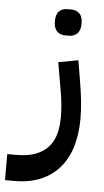

<svg xmlns="http://www.w3.org/2000/svg" viewBox="-114 -555 448 830"><g transform="rotate(5 110.0 -140.0)"><path d="M-60 127H-22Q29 127 63 114Q97 101 118 77.5Q139 54 148 21Q157 -12 157 -53Q157 -80 154 -109Q151 -138 146 -167L125 -288L211 -304L225 -220Q242 -123 242 -54Q242 8 227.5 61.5Q213 115 181 155Q149 195 99 217.5Q49 240 -21 240H-60ZM145 -406Q122 -406 108.5 -420Q95 -434 95 -463Q95 -493 108.5 -506.5Q122 -520 145 -520H160Q183 -520 197 -506.5Q211 -493 211 -463Q211 -434 197 -420Q183 -406 160 -406Z"/></g></svg>

Font: IBM Plex Arabic Medium
Style: Regular
Weight: 500
Designer: Mike Abbink, Paul van der Laan, Pieter van Rosmalen, Wael Morcos, Khajak Apelian
Foundry: Bold Monday
Version: Version 1.0